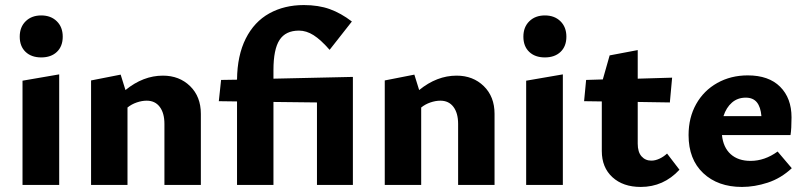

<svg xmlns="http://www.w3.org/2000/svg" viewBox="-20 -731 3184 759"><path d="M69 -412 214 -437V0H69ZM58 -586Q58 -624 81.5 -647Q105 -670 143 -670Q181 -670 204.5 -647Q228 -624 228 -586Q228 -548 205 -526Q182 -504 143 -504Q104 -504 81 -526Q58 -548 58 -586Z M774 -281V0H630V-241Q630 -284 611.5 -308.5Q593 -333 560 -333Q541 -333 520.5 -326Q500 -319 484 -306V0H340V-413L457 -436L476 -375Q546 -432 624 -432Q689 -432 731.5 -390.5Q774 -349 774 -281Z M1375 -427V0H1233V-326L1061 -328V0H917V-330L845 -331L854 -415L917 -416Q918 -512 951.5 -578.5Q985 -645 1044.5 -678Q1104 -711 1181 -711Q1239 -711 1283.5 -695Q1328 -679 1371 -646L1283 -534Q1248 -574 1219.5 -592Q1191 -610 1162 -610Q1109 -610 1085 -573Q1061 -536 1061 -454V-420Z M1935 -281V0H1791V-241Q1791 -284 1772.5 -308.5Q1754 -333 1721 -333Q1702 -333 1681.5 -326Q1661 -319 1645 -306V0H1501V-413L1618 -436L1637 -375Q1707 -432 1785 -432Q1850 -432 1892.5 -390.5Q1935 -349 1935 -281Z M2060 -412 2205 -437V0H2060ZM2049 -586Q2049 -624 2072.5 -647Q2096 -670 2134 -670Q2172 -670 2195.5 -647Q2219 -624 2219 -586Q2219 -548 2196 -526Q2173 -504 2134 -504Q2095 -504 2072 -526Q2049 -548 2049 -586Z M2666 -60Q2603 8 2513 8Q2443 8 2401 -30.5Q2359 -69 2359 -134V-330L2289 -331L2297 -415L2363 -417L2390 -512L2501 -533V-420L2637 -424L2628 -326L2501 -328V-163Q2501 -130 2516 -113Q2531 -96 2555 -96Q2570 -96 2586.5 -103.5Q2603 -111 2617 -124Z M3110 -66Q3067 -26 3015 -9Q2963 8 2913 8Q2818 8 2760 -46.5Q2702 -101 2702 -197Q2702 -266 2732 -319.5Q2762 -373 2815.5 -403Q2869 -433 2936 -433Q3019 -433 3064 -388Q3109 -343 3109 -267Q3109 -222 3105 -197H2834Q2839 -148 2868.5 -121.5Q2898 -95 2947 -95Q3003 -95 3054 -132ZM2840 -272H2990Q2987 -308 2972 -326.5Q2957 -345 2928 -345Q2896 -345 2873.5 -325.5Q2851 -306 2840 -272Z"/></svg>

Font: Ysabeau Ultrabold
Style: Regular
Weight: 800
Designer: Christian Thalmann (Catharsis Fonts)
Version: Version 0.003